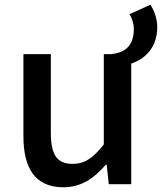

<svg xmlns="http://www.w3.org/2000/svg" viewBox="-20 -779 685 812"><path d="M248 13C324 13 378 -25 428 -83H431L440 0H535V-510C591 -529 645 -575 645 -665C645 -700 632 -735 616 -759L528 -719C538 -702 546 -679 546 -657C546 -578 501 -556 452 -550H419V-168C373 -110 338 -86 287 -86C222 -86 195 -123 195 -218V-550H79V-204C79 -64 131 13 248 13Z"/></svg>

Font: Kinto Sans Med
Style: Regular
Weight: 500
Designer: Authors: Ryoko NISHIZUKA  (kana & ideographs); Paul D. Hunt (Latin, Greek & Cyrillic); Wenlong ZHANG  (bopomofo); Sandol
Foundry: Adobe Systems Incorporated, ookami Inc.
Version: Version 0.001